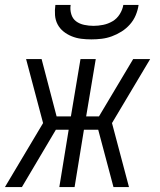

<svg xmlns="http://www.w3.org/2000/svg" viewBox="-28 -760 648 780"><path d="M61 0H-8L147 -260L78 -520H141L202 -287H260L299 -520H361L322 -287H374L513 -520H582L427 -260L496 0H433L371 -233H313L275 0H213L251 -233H199ZM343 -600Q322 -600 302 -602.5Q282 -605 263.5 -612.5Q245 -620 230 -632Q215 -644 206 -661Q197 -678 195.5 -698.5Q194 -719 197 -740H259Q256 -721 261.5 -702.5Q267 -684 281 -673.5Q295 -663 314 -659Q333 -655 352 -655Q371 -655 391 -659Q411 -663 429 -673.5Q447 -684 458.5 -702.5Q470 -721 473 -740H535Q532 -719 523.5 -698.5Q515 -678 500 -661Q485 -644 466 -632Q447 -620 426.5 -612.5Q406 -605 385 -602.5Q364 -600 343 -600Z"/></svg>

Font: Iosevka Light Extended Oblique
Style: Regular
Weight: 300
Width: 7
Italic angle: -9°
Monospace: yes
Designer: Belleve Invis
Foundry: Belleve Invis
Version: Version 32.5.0; ttfautohint (v1.8.4)